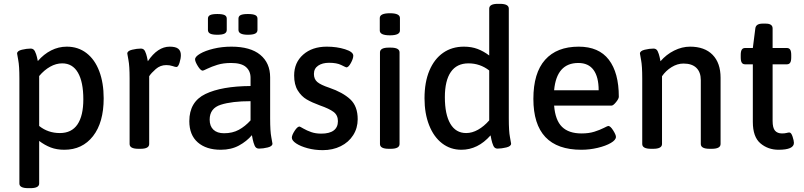

<svg xmlns="http://www.w3.org/2000/svg" viewBox="-20 -773 4185 1000"><path d="M81 183V-364Q81 -430 75 -460Q69 -490 69 -494Q69 -508 94 -514Q119 -520 140 -520Q155 -520 162 -505.5Q169 -491 172.5 -475.5Q176 -460 177 -455Q208 -491 246.5 -510.5Q285 -530 328 -530Q387 -530 430.5 -496.5Q474 -463 497 -402Q520 -341 520 -261Q520 -135 464.5 -64Q409 7 315 7Q275 7 244 -5Q213 -17 184 -39V183Q184 207 138 207H127Q81 207 81 183ZM414 -256Q414 -346 386 -394.5Q358 -443 304 -443Q272 -443 241 -425.5Q210 -408 184 -377V-117Q230 -80 292 -80Q353 -80 383.5 -125Q414 -170 414 -256Z M655 -23V-364Q655 -430 649 -460Q643 -490 643 -494Q643 -508 668 -514Q693 -520 714 -520Q729 -520 735.5 -506Q742 -492 745.5 -476Q749 -460 750 -454Q801 -530 864 -530Q895 -530 908.5 -519Q922 -508 922 -486Q922 -468 915 -446Q908 -424 899 -424Q893 -424 878.5 -429Q864 -434 846 -434Q815 -434 791.5 -413.5Q768 -393 757 -376V-23Q757 2 712 2H701Q655 2 655 -23Z M966 -142Q966 -243 1050 -283.5Q1134 -324 1285 -325V-368Q1285 -403 1261 -424Q1237 -445 1184 -445Q1143 -445 1112.5 -435.5Q1082 -426 1060.5 -415.5Q1039 -405 1036 -405Q1025 -405 1010.5 -428.5Q996 -452 996 -464Q996 -478 1022.5 -493.5Q1049 -509 1092.5 -519.5Q1136 -530 1185 -530Q1284 -530 1335.5 -487.5Q1387 -445 1387 -370V-156Q1387 -89 1393 -59Q1399 -29 1399 -25Q1399 -11 1374.5 -5Q1350 1 1329 1Q1313 1 1306.5 -14Q1300 -29 1296.5 -46Q1293 -63 1292 -69Q1265 -37 1224.5 -15Q1184 7 1130 7Q1054 7 1010 -31.5Q966 -70 966 -142ZM1285 -146V-246Q1188 -246 1130 -227.5Q1072 -209 1072 -150Q1072 -116 1091.5 -97.5Q1111 -79 1147 -79Q1191 -79 1224 -97Q1257 -115 1285 -146ZM1063 -617V-676Q1063 -689 1074.5 -694.5Q1086 -700 1112 -700Q1138 -700 1149.5 -694.5Q1161 -689 1161 -676V-617Q1161 -604 1149.5 -598Q1138 -592 1112 -592Q1086 -592 1074.5 -598Q1063 -604 1063 -617ZM1222 -617V-676Q1222 -689 1233.5 -694.5Q1245 -700 1271 -700Q1297 -700 1309 -694.5Q1321 -689 1321 -676V-617Q1321 -604 1309 -598Q1297 -592 1271 -592Q1222 -592 1222 -617Z M1500 -56Q1500 -69 1514.5 -91.5Q1529 -114 1540 -114Q1542 -114 1560 -103.5Q1578 -93 1601 -85Q1624 -77 1653 -77Q1696 -77 1718 -93.5Q1740 -110 1740 -142Q1740 -173 1717.5 -190Q1695 -207 1646 -224Q1605 -239 1577.5 -255Q1550 -271 1531 -301.5Q1512 -332 1512 -380Q1512 -447 1559 -488.5Q1606 -530 1682 -530Q1734 -530 1777 -516.5Q1820 -503 1820 -483Q1820 -468 1807.5 -445Q1795 -422 1784 -422Q1780 -423 1757 -434.5Q1734 -446 1694 -446Q1659 -446 1637 -431Q1615 -416 1615 -388Q1615 -361 1632.5 -346Q1650 -331 1695 -316Q1765 -292 1804 -256Q1843 -220 1843 -152Q1843 -106 1819.5 -69Q1796 -32 1754.5 -11.5Q1713 9 1661 9Q1619 9 1582 -1Q1545 -11 1522.5 -26Q1500 -41 1500 -56Z M1959 -23V-500Q1959 -525 2005 -525H2015Q2061 -525 2061 -500V-23Q2061 2 2015 2H2005Q1959 2 1959 -23ZM1958 -614V-679Q1958 -704 2011 -704Q2063 -704 2063 -679V-614Q2063 -589 2011 -589Q1958 -589 1958 -614Z M2191 -261Q2191 -345 2216.5 -405.5Q2242 -466 2288 -498Q2334 -530 2396 -530Q2436 -530 2467.5 -518Q2499 -506 2528 -484V-728Q2528 -753 2573 -753H2584Q2630 -753 2630 -728V-156Q2630 -89 2636 -59Q2642 -29 2642 -25Q2642 -11 2617 -5Q2592 1 2571 1Q2556 1 2549.5 -14Q2543 -29 2539.5 -45.5Q2536 -62 2535 -68Q2469 7 2383 7Q2326 7 2282.5 -26.5Q2239 -60 2215 -121Q2191 -182 2191 -261ZM2528 -146V-406Q2480 -443 2420 -443Q2359 -443 2328 -398Q2297 -353 2297 -267Q2297 -177 2325.5 -128.5Q2354 -80 2408 -80Q2439 -80 2470 -97.5Q2501 -115 2528 -146Z M2758 -258Q2758 -393 2819 -461.5Q2880 -530 2994 -530Q3099 -530 3151 -462Q3203 -394 3203 -269Q3203 -259 3188.5 -241Q3174 -223 3165 -223H2866Q2872 -147 2907 -112.5Q2942 -78 3009 -78Q3047 -78 3075.5 -87Q3104 -96 3124.5 -106.5Q3145 -117 3148 -117Q3159 -117 3173.5 -94Q3188 -71 3188 -60Q3188 -44 3161.5 -28.5Q3135 -13 3093 -3Q3051 7 3008 7Q2758 7 2758 -258ZM3098 -303Q3098 -372 3071.5 -408.5Q3045 -445 2992 -445Q2879 -445 2866 -303Z M3325 -23V-364Q3325 -430 3319 -460Q3313 -490 3313 -494Q3313 -508 3338 -514Q3363 -520 3384 -520Q3399 -520 3405.5 -506Q3412 -492 3415.5 -476Q3419 -460 3420 -454Q3450 -489 3491 -509.5Q3532 -530 3574 -530Q3650 -530 3691.5 -487.5Q3733 -445 3733 -368V-23Q3733 2 3687 2H3676Q3630 2 3630 -23V-356Q3630 -397 3607 -419.5Q3584 -442 3540 -442Q3508 -442 3478 -423.5Q3448 -405 3428 -376V-23Q3428 2 3382 2H3371Q3325 2 3325 -23Z M3901 -138V-438H3861Q3849 -438 3843.5 -446.5Q3838 -455 3838 -474V-487Q3838 -506 3843.5 -514.5Q3849 -523 3861 -523H3901L3914 -625Q3917 -650 3952 -650H3968Q4004 -650 4004 -625V-523H4078Q4090 -523 4095.5 -514.5Q4101 -506 4101 -487V-474Q4101 -455 4095.5 -446.5Q4090 -438 4078 -438H4004V-143Q4004 -107 4016.5 -92.5Q4029 -78 4053 -78Q4067 -78 4076.5 -80.5Q4086 -83 4091 -83Q4101 -83 4108 -61.5Q4115 -40 4115 -29Q4115 7 4035 7Q3980 7 3940.5 -26.5Q3901 -60 3901 -138Z"/></svg>

Font: Asap-Medium
Style: Regular
Weight: 500
Designer: Pablo Cosgaya
Foundry: Omnibus-Type
Version: Version 2.000; ttfautohint (v1.8)